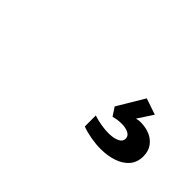

<svg xmlns="http://www.w3.org/2000/svg" viewBox="-20 -247 690 690"><g transform="rotate(45 325.0 98.0)"><path d="M471 221Q447 221 421.5 216.5Q396 212 374 204V148Q392 154 412.5 157.5Q433 161 451 161Q476 161 492.5 153.5Q509 146 509 131Q509 117 495 110Q481 103 461 103Q450 103 439.5 104.5Q429 106 420 109L399 77L460 -25L522 -4L484 54Q491 52 496 51.5Q501 51 505 51Q530 51 551 59.5Q572 68 585.5 86Q599 104 599 131Q599 161 582 181Q565 201 536 211Q507 221 471 221Z"/></g></svg>

Font: Azeret Mono Thin Medium
Style: Regular
Weight: 500
Version: Version 1.002